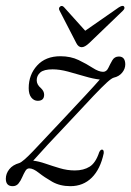

<svg xmlns="http://www.w3.org/2000/svg" viewBox="-26 -631 450 659"><path d="M75 -53Q66.5 -53.5 61 -44.2Q55.5 -35 50.2 -22.8Q45 -10.5 37.5 -1.2Q30 8 17.5 8Q-6 8 -6 -17.5Q-6 -35 5.8 -50Q17.5 -65 40.5 -71.5Q53 -76 87.8 -112.5Q122.5 -149 189.5 -220.5Q235 -269 268 -304.5Q301 -340 316.5 -358Q293.5 -360.5 265 -369Q236.5 -377.5 207.8 -385.2Q179 -393 154.5 -393Q124.5 -393 112.2 -382.2Q100 -371.5 100 -355.5Q100 -340.5 114.5 -328.5Q125.5 -318 125.5 -306Q125.5 -285 103.5 -285Q90.5 -285 81.5 -296.2Q72.5 -307.5 72.5 -328.5Q72.5 -374.5 101.5 -406.2Q130.5 -438 181.5 -438Q216.5 -438 244 -424.8Q271.5 -411.5 292.2 -398Q313 -384.5 328 -384.5Q339.5 -384.5 345.8 -397.8Q352 -411 359.5 -424Q367 -437 382 -437Q403.5 -437 404 -410.5Q404 -394.5 393.2 -381.5Q382.5 -368.5 364.5 -364.5Q357 -362.5 341 -348Q325 -333.5 294.5 -301.5Q264 -269.5 213.5 -215Q168 -167 137.2 -133.8Q106.5 -100.5 88 -79.5Q106.5 -77.5 129.8 -69.5Q153 -61.5 178.8 -53.8Q204.5 -46 231 -46Q261 -46 281.8 -59Q302.5 -72 314.5 -108.5Q319 -118 324.5 -117.5Q331 -117 330 -105Q318.5 -50.5 289 -21.2Q259.5 8 215.5 8Q180 8 153.2 -7.2Q126.5 -22.5 107.2 -37.8Q88 -53 75 -53ZM280 -483Q265 -469 254.5 -469Q243 -469 236 -483L178.5 -594.5Q173.5 -603.5 181 -609Q187.5 -613.5 194.5 -605.5L266.5 -525.5L381.5 -605.5Q395 -614 399.5 -609Q404.5 -602.5 395.5 -594Z"/></svg>

Font: Fraunces 144pt Soft Light
Style: Italic
Weight: 300
Italic angle: -16°
Version: Version 1.000;[b76b70a41]